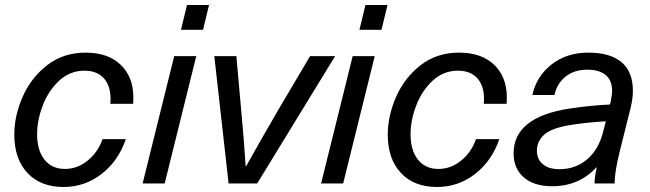

<svg xmlns="http://www.w3.org/2000/svg" viewBox="-20 -732 2595 766"><path d="M512 -343Q512 -327 511 -318H420Q421 -325 421 -338Q421 -390 394 -420Q367 -450 317 -450Q259 -450 216 -410Q173 -370 150.5 -311Q128 -252 128 -197Q128 -132 157.5 -95Q187 -58 239 -58Q289 -58 330 -91.5Q371 -125 389 -177H482Q453 -91 386 -38.5Q319 14 233 14Q142 14 89.5 -42Q37 -98 37 -195Q37 -269 70 -345Q103 -421 167.5 -471.5Q232 -522 322 -522Q411 -522 461.5 -473.5Q512 -425 512 -343Z M549 0 675 -508H763L637 0ZM702 -613 726 -712H814L790 -613Z M892 0 835 -508H923L942 -295Q954 -167 960 -69H962Q1028 -187 1091 -295L1217 -508H1317L1006 0Z M1261 0 1387 -508H1475L1349 0ZM1414 -613 1438 -712H1526L1502 -613Z M2002 -343Q2002 -327 2001 -318H1910Q1911 -325 1911 -338Q1911 -390 1884 -420Q1857 -450 1807 -450Q1749 -450 1706 -410Q1663 -370 1640.5 -311Q1618 -252 1618 -197Q1618 -132 1647.5 -95Q1677 -58 1729 -58Q1779 -58 1820 -91.5Q1861 -125 1879 -177H1972Q1943 -91 1876 -38.5Q1809 14 1723 14Q1632 14 1579.5 -42Q1527 -98 1527 -195Q1527 -269 1560 -345Q1593 -421 1657.5 -471.5Q1722 -522 1812 -522Q1901 -522 1951.5 -473.5Q2002 -425 2002 -343Z M2505 -369Q2505 -340 2496 -302L2453 -130Q2432 -46 2432 0H2352Q2352 -26 2361 -64H2359Q2290 11 2183 11Q2110 11 2069.5 -24.5Q2029 -60 2029 -120Q2029 -265 2253 -299Q2342 -312 2413 -315L2416 -324Q2422 -354 2422 -369Q2422 -412 2396 -433Q2370 -454 2323 -454Q2271 -454 2236.5 -426.5Q2202 -399 2192 -353H2104Q2120 -427 2180 -474.5Q2240 -522 2328 -522Q2414 -522 2459.5 -484Q2505 -446 2505 -369ZM2260 -234Q2182 -222 2152 -195.5Q2122 -169 2122 -131Q2122 -97 2145.5 -77Q2169 -57 2212 -57Q2276 -57 2322 -96Q2368 -135 2386 -205L2397 -248Q2334 -245 2260 -234Z"/></svg>

Font: CST
Style: Italic
Weight: 400
Italic angle: -14°
Version: Version 1.00